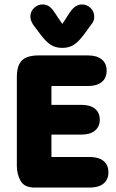

<svg xmlns="http://www.w3.org/2000/svg" viewBox="-20 -846 522 866"><path d="M212 -458H377Q417 -458 439 -476Q461 -494 461 -527Q461 -560 439 -578Q417 -596 377 -596H154Q102 -596 79 -573.5Q56 -551 56 -498V-98Q56 -60 73 -30Q90 0 136 0H385Q425 0 447 -18Q469 -36 469 -69Q469 -102 447 -120Q425 -138 385 -138H212V-239H348Q387 -239 408.5 -257Q430 -275 430 -306Q430 -338 408.5 -355.5Q387 -373 348 -373H212ZM261 -738 226 -790Q204 -826 173 -826Q150 -826 133.5 -810Q117 -794 117 -771Q117 -754 130 -734L163 -690Q188 -657 209.5 -643.5Q231 -630 261 -630Q291 -630 313 -644Q335 -658 360 -692L392 -736Q405 -750 405 -771Q405 -794 388.5 -810Q372 -826 349 -826Q319 -826 295 -790Z"/></svg>

Font: Beiruti Black
Style: Regular
Weight: 900
Designer: Arlette Boutros
Foundry: Boutros
Version: Version 1.41